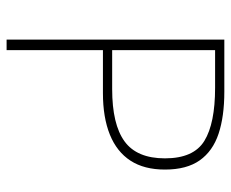

<svg xmlns="http://www.w3.org/2000/svg" viewBox="-79 -621 700 582"><g transform="rotate(90 271.0 -330.0)"><path d="M100 0V-660H258Q333 -660 385.5 -642.5Q438 -625 466 -585.5Q494 -546 494 -480Q494 -417 467 -375.5Q440 -334 388 -313Q336 -292 262 -292H132V0ZM132 -320H250Q357 -320 408.5 -357.5Q460 -395 460 -480Q460 -567 407 -599.5Q354 -632 246 -632H132Z"/></g></svg>

Font: Source Sans 3
Style: Regular
Weight: 200
Designer: Paul D. Hunt
Foundry: Adobe
Version: Version 3.046;hotconv 1.0.118;makeotfexe 2.5.65603